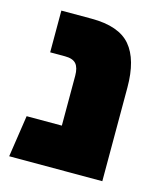

<svg xmlns="http://www.w3.org/2000/svg" viewBox="-91 -641 609 711"><g transform="rotate(15 213.5 -285.5)"><path d="M367 -359V0H10L34 -160H169V-351Q169 -382 156.5 -396.5Q144 -411 114 -411H57V-571H173Q278 -571 322.5 -518.5Q367 -466 367 -359Z"/></g></svg>

Font: FiraGO Heavy
Style: Regular
Weight: 900
Designer: bBox Type
Foundry: bBox Type GmbH
Version: Version 1.001